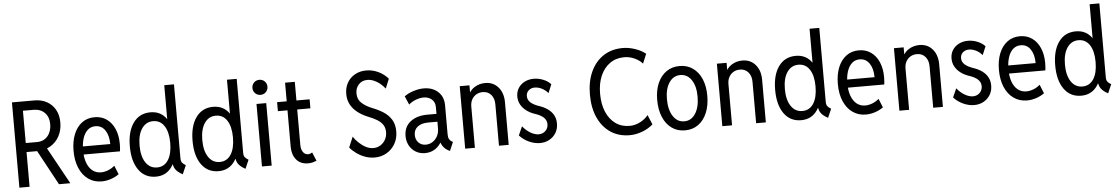

<svg xmlns="http://www.w3.org/2000/svg" viewBox="-37 -1179 9406 1614"><g transform="rotate(-5 4666.0 -372.0)"><path d="M133.8 -293V-369.1H256.8Q313.5 -369.1 347.2 -408.4Q380.9 -447.8 380.9 -509.8Q380.9 -569.8 345.7 -605.7Q310.5 -641.6 252 -641.6H133.8V-719.7H265.6Q325.7 -719.7 371.1 -694.3Q416.5 -668.9 441.7 -623.3Q466.8 -577.6 466.8 -516.6Q466.8 -451.7 439.7 -401.1Q412.6 -350.6 363.5 -321.8Q314.5 -293 249 -293ZM76.2 0V-719.7H162.1V0ZM410.2 0 244.1 -306.6 308.6 -358.4 505.9 0Z M770.5 7.8Q706.1 7.8 658 -26.4Q609.9 -60.5 583.3 -122.6Q556.6 -184.6 556.6 -268.6Q556.6 -347.7 580.8 -407.7Q605 -467.8 649.9 -501.5Q694.8 -535.2 756.8 -535.2Q814.9 -535.2 858.2 -504.9Q901.4 -474.6 925.3 -419.9Q949.2 -365.2 949.2 -292Q949.2 -274.4 948 -259Q946.8 -243.7 945.3 -230.5H619.1V-298.8H869.1Q869.1 -370.6 839.4 -414.8Q809.6 -459 756.8 -459Q718.3 -459 691.4 -434.6Q664.6 -410.2 650.6 -366.7Q636.7 -323.2 636.7 -265.6Q636.7 -205.6 652.8 -161.4Q668.9 -117.2 699.2 -92.8Q729.5 -68.4 771.5 -68.4Q798.8 -68.4 830.1 -80.1Q861.3 -91.8 886.7 -114.3L917 -40Q886.2 -17.6 847.4 -4.9Q808.6 7.8 770.5 7.8Z M1454.1 7.8Q1427.2 -6.8 1410.6 -22Q1394 -37.1 1386 -54.9Q1377.9 -72.8 1377 -95.7L1391.6 -82H1353.5L1375 -141.6V-401.4L1354.5 -459H1364.3V-752H1446.3V-127.9Q1446.3 -103 1456.5 -90.3Q1466.8 -77.6 1486.3 -66.4ZM1227.5 7.8Q1135.3 7.8 1083.3 -65.2Q1031.2 -138.2 1031.2 -264.6Q1031.2 -390.6 1083.5 -462.9Q1135.7 -535.2 1228.5 -535.2Q1317.9 -535.2 1366 -462.9Q1414.1 -390.6 1414.1 -264.6Q1414.1 -137.2 1365.5 -64.7Q1316.9 7.8 1227.5 7.8ZM1244.1 -68.4Q1305.2 -68.4 1338.6 -120.4Q1372.1 -172.4 1372.1 -264.6Q1372.1 -355.5 1338.6 -407.2Q1305.2 -459 1244.1 -459Q1184.1 -459 1148.7 -407.2Q1113.3 -355.5 1113.3 -264.6Q1113.3 -173.8 1148.4 -121.1Q1183.6 -68.4 1244.1 -68.4Z M1983.4 7.8Q1956.5 -6.8 1939.9 -22Q1923.3 -37.1 1915.3 -54.9Q1907.2 -72.8 1906.2 -95.7L1920.9 -82H1882.8L1904.3 -141.6V-401.4L1883.8 -459H1893.6V-752H1975.6V-127.9Q1975.6 -103 1985.8 -90.3Q1996.1 -77.6 2015.6 -66.4ZM1756.8 7.8Q1664.6 7.8 1612.5 -65.2Q1560.5 -138.2 1560.5 -264.6Q1560.5 -390.6 1612.8 -462.9Q1665 -535.2 1757.8 -535.2Q1847.2 -535.2 1895.3 -462.9Q1943.4 -390.6 1943.4 -264.6Q1943.4 -137.2 1894.8 -64.7Q1846.2 7.8 1756.8 7.8ZM1773.4 -68.4Q1834.5 -68.4 1867.9 -120.4Q1901.4 -172.4 1901.4 -264.6Q1901.4 -355.5 1867.9 -407.2Q1834.5 -459 1773.4 -459Q1713.4 -459 1678 -407.2Q1642.6 -355.5 1642.6 -264.6Q1642.6 -173.8 1677.7 -121.1Q1712.9 -68.4 1773.4 -68.4Z M2123 0V-527.3H2205.1V0ZM2164.1 -600.6Q2137.2 -600.6 2118.9 -618.9Q2100.6 -637.2 2100.6 -664.1Q2100.6 -690.9 2118.9 -709.2Q2137.2 -727.5 2164.1 -727.5Q2190.9 -727.5 2209.2 -709.2Q2227.5 -690.9 2227.5 -664.1Q2227.5 -637.2 2209.2 -618.9Q2190.9 -600.6 2164.1 -600.6Z M2513.7 7.8Q2447.8 7.8 2412.8 -34.7Q2377.9 -77.1 2377.9 -144.5V-684.6H2460V-152.3Q2460 -112.8 2476.8 -90.6Q2493.7 -68.4 2518.6 -68.4Q2527.3 -68.4 2536.6 -71.8Q2545.9 -75.2 2553.7 -80.1L2584 -7.8Q2571.8 -2.9 2554.2 2.4Q2536.6 7.8 2513.7 7.8ZM2296.9 -451.2V-527.3H2571.3V-451.2Z M3074.2 7.8Q3032.7 7.8 2993.7 -6.3Q2954.6 -20.5 2921.9 -43.9Q2889.2 -67.4 2867.2 -94.7L2904.3 -182.6Q2923.3 -154.3 2950 -129.2Q2976.6 -104 3007.3 -88.1Q3038.1 -72.3 3070.3 -72.3Q3102.1 -72.3 3128.7 -88.4Q3155.3 -104.5 3171.4 -132.8Q3187.5 -161.1 3187.5 -197.3Q3187.5 -231.9 3171.6 -257.1Q3155.8 -282.2 3126 -301Q3096.2 -319.8 3054.7 -335.9Q3001.5 -356.9 2962.6 -386.7Q2923.8 -416.5 2902.8 -455.8Q2881.8 -495.1 2881.8 -544.9Q2881.8 -598.6 2905.5 -639.9Q2929.2 -681.2 2970.9 -704.3Q3012.7 -727.5 3066.4 -727.5Q3119.1 -727.5 3168.2 -704.1Q3217.3 -680.7 3250 -641.6L3216.8 -561.5Q3196.8 -587.4 3172.4 -606.7Q3147.9 -626 3121.3 -636.7Q3094.7 -647.5 3068.4 -647.5Q3022.9 -647.5 2995.4 -617.2Q2967.8 -586.9 2967.8 -543Q2967.8 -491.2 3002.7 -459.7Q3037.6 -428.2 3096.7 -405.3Q3143.6 -387.2 3183.8 -360.8Q3224.1 -334.5 3248.8 -294.7Q3273.4 -254.9 3273.4 -196.3Q3273.4 -135.3 3246.3 -89.4Q3219.2 -43.5 3174.1 -17.8Q3128.9 7.8 3074.2 7.8Z M3499 7.8Q3455.1 7.8 3420.9 -12.7Q3386.7 -33.2 3367.2 -68.8Q3347.7 -104.5 3347.7 -149.4Q3347.7 -226.6 3402.1 -269.5Q3456.5 -312.5 3545.9 -312.5H3638.7V-246.1H3548.8Q3491.2 -246.1 3458.5 -221.2Q3425.8 -196.3 3425.8 -152.3Q3425.8 -112.3 3449.7 -87.4Q3473.6 -62.5 3511.7 -62.5Q3542.5 -62.5 3568.4 -78.9Q3594.2 -95.2 3609.6 -123.8Q3625 -152.3 3625 -189.5V-249L3623 -277.3V-370.1Q3623 -411.1 3595.7 -435.1Q3568.4 -459 3527.3 -459Q3495.1 -459 3460 -445.6Q3424.8 -432.1 3401.4 -410.2L3370.1 -482.4Q3403.3 -507.3 3448.7 -521.2Q3494.1 -535.2 3534.2 -535.2Q3608.9 -535.2 3655 -492.4Q3701.2 -449.7 3701.2 -377.9V-131.8Q3701.2 -106.9 3709 -92.8Q3716.8 -78.6 3731.4 -70.3L3740.2 -65.4L3709 7.8L3697.3 2Q3668 -12.7 3651.1 -37.6Q3634.3 -62.5 3632.8 -83L3647.5 -67.4H3618.2L3643.6 -85.9Q3624 -43.5 3586.4 -17.8Q3548.8 7.8 3499 7.8Z M3837.9 0V-527.3H3919.9V-468.8H3938.5L3905.3 -435.5Q3920.9 -483.4 3961.9 -509.3Q4002.9 -535.2 4052.7 -535.2Q4121.6 -535.2 4163.3 -486.6Q4205.1 -438 4205.1 -359.4V0H4123V-349.6Q4123 -399.4 4096.4 -430.2Q4069.8 -460.9 4026.4 -460.9Q3995.1 -460.9 3971.2 -446.8Q3947.3 -432.6 3933.6 -407.5Q3919.9 -382.3 3919.9 -348.6V0Z M4468.8 7.8Q4423.3 7.8 4376.7 -13.4Q4330.1 -34.7 4296.9 -71.3L4330.1 -145.5Q4359.4 -108.9 4396 -87.6Q4432.6 -66.4 4464.8 -66.4Q4499.5 -66.4 4522.2 -89.1Q4544.9 -111.8 4544.9 -144.5Q4544.9 -178.2 4520.5 -201.4Q4496.1 -224.6 4445.3 -241.2Q4407.2 -253.9 4377.2 -276.4Q4347.2 -298.8 4329.8 -329.6Q4312.5 -360.4 4312.5 -398.4Q4312.5 -439.5 4332.5 -470.2Q4352.5 -501 4386.5 -518.1Q4420.4 -535.2 4462.9 -535.2Q4503.4 -535.2 4542.5 -519.5Q4581.5 -503.9 4606.4 -476.6L4576.2 -404.3Q4554.2 -430.7 4524.2 -445.8Q4494.1 -460.9 4464.8 -460.9Q4433.6 -460.9 4413.1 -442.4Q4392.6 -423.8 4392.6 -394.5Q4392.6 -363.3 4416.7 -341.1Q4440.9 -318.8 4491.2 -301.8Q4529.3 -289.1 4559.6 -267.8Q4589.8 -246.6 4607.4 -215.8Q4625 -185.1 4625 -143.6Q4625 -99.6 4604.5 -65.4Q4584 -31.2 4548.6 -11.7Q4513.2 7.8 4468.8 7.8Z M5226.6 7.8Q5134.3 7.8 5065.9 -37.6Q4997.6 -83 4959.7 -165.8Q4921.9 -248.5 4921.9 -360.4Q4921.9 -471.7 4960 -554.2Q4998 -636.7 5067.4 -682.1Q5136.7 -727.5 5230.5 -727.5Q5281.2 -727.5 5334.5 -709.5Q5387.7 -691.4 5422.9 -662.1L5389.6 -582Q5363.3 -612.3 5321.5 -630.9Q5279.8 -649.4 5237.3 -649.4Q5167.5 -649.4 5116 -613.5Q5064.5 -577.6 5036.1 -512.7Q5007.8 -447.8 5007.8 -360.4Q5007.8 -272.9 5035.4 -207.8Q5063 -142.6 5113.5 -106.4Q5164.1 -70.3 5232.4 -70.3Q5277.8 -70.3 5320.3 -92Q5362.8 -113.8 5389.6 -147.5L5423.8 -66.4Q5385.7 -32.2 5332.3 -12.2Q5278.8 7.8 5226.6 7.8Z M5693.4 7.8Q5628.9 7.8 5581.3 -26.4Q5533.7 -60.5 5507.6 -122.3Q5481.4 -184.1 5481.4 -266.6Q5481.4 -347.7 5507.6 -408Q5533.7 -468.3 5581.3 -501.7Q5628.9 -535.2 5693.4 -535.2Q5757.3 -535.2 5804.7 -501.7Q5852.1 -468.3 5878.2 -408Q5904.3 -347.7 5904.3 -266.6Q5904.3 -183.6 5878.2 -121.8Q5852.1 -60.1 5804.7 -26.1Q5757.3 7.8 5693.4 7.8ZM5693.4 -68.4Q5752 -68.4 5787.1 -122.1Q5822.3 -175.8 5822.3 -266.6Q5822.3 -354 5787.1 -406.5Q5752 -459 5693.4 -459Q5634.3 -459 5598.9 -406.5Q5563.5 -354 5563.5 -266.6Q5563.5 -176.8 5598.9 -122.6Q5634.3 -68.4 5693.4 -68.4Z M6007.8 0V-527.3H6089.8V-468.8H6108.4L6075.2 -435.5Q6090.8 -483.4 6131.8 -509.3Q6172.9 -535.2 6222.7 -535.2Q6291.5 -535.2 6333.3 -486.6Q6375 -438 6375 -359.4V0H6293V-349.6Q6293 -399.4 6266.4 -430.2Q6239.7 -460.9 6196.3 -460.9Q6165 -460.9 6141.1 -446.8Q6117.2 -432.6 6103.5 -407.5Q6089.8 -382.3 6089.8 -348.6V0Z M6899.4 7.8Q6872.6 -6.8 6856 -22Q6839.4 -37.1 6831.3 -54.9Q6823.2 -72.8 6822.3 -95.7L6836.9 -82H6798.8L6820.3 -141.6V-401.4L6799.8 -459H6809.6V-752H6891.6V-127.9Q6891.6 -103 6901.9 -90.3Q6912.1 -77.6 6931.6 -66.4ZM6672.9 7.8Q6580.6 7.8 6528.6 -65.2Q6476.6 -138.2 6476.6 -264.6Q6476.6 -390.6 6528.8 -462.9Q6581.1 -535.2 6673.8 -535.2Q6763.2 -535.2 6811.3 -462.9Q6859.4 -390.6 6859.4 -264.6Q6859.4 -137.2 6810.8 -64.7Q6762.2 7.8 6672.9 7.8ZM6689.5 -68.4Q6750.5 -68.4 6783.9 -120.4Q6817.4 -172.4 6817.4 -264.6Q6817.4 -355.5 6783.9 -407.2Q6750.5 -459 6689.5 -459Q6629.4 -459 6594 -407.2Q6558.6 -355.5 6558.6 -264.6Q6558.6 -173.8 6593.8 -121.1Q6628.9 -68.4 6689.5 -68.4Z M7219.7 7.8Q7155.3 7.8 7107.2 -26.4Q7059.1 -60.5 7032.5 -122.6Q7005.9 -184.6 7005.9 -268.6Q7005.9 -347.7 7030 -407.7Q7054.2 -467.8 7099.1 -501.5Q7144 -535.2 7206.1 -535.2Q7264.2 -535.2 7307.4 -504.9Q7350.6 -474.6 7374.5 -419.9Q7398.4 -365.2 7398.4 -292Q7398.4 -274.4 7397.2 -259Q7396 -243.7 7394.5 -230.5H7068.4V-298.8H7318.4Q7318.4 -370.6 7288.6 -414.8Q7258.8 -459 7206.1 -459Q7167.5 -459 7140.6 -434.6Q7113.8 -410.2 7099.9 -366.7Q7085.9 -323.2 7085.9 -265.6Q7085.9 -205.6 7102.1 -161.4Q7118.2 -117.2 7148.4 -92.8Q7178.7 -68.4 7220.7 -68.4Q7248 -68.4 7279.3 -80.1Q7310.5 -91.8 7335.9 -114.3L7366.2 -40Q7335.4 -17.6 7296.6 -4.9Q7257.8 7.8 7219.7 7.8Z M7502 0V-527.3H7584V-468.8H7602.5L7569.3 -435.5Q7585 -483.4 7626 -509.3Q7667 -535.2 7716.8 -535.2Q7785.6 -535.2 7827.4 -486.6Q7869.1 -438 7869.1 -359.4V0H7787.1V-349.6Q7787.1 -399.4 7760.5 -430.2Q7733.9 -460.9 7690.4 -460.9Q7659.2 -460.9 7635.3 -446.8Q7611.3 -432.6 7597.7 -407.5Q7584 -382.3 7584 -348.6V0Z M8132.8 7.8Q8087.4 7.8 8040.8 -13.4Q7994.1 -34.7 7960.9 -71.3L7994.1 -145.5Q8023.4 -108.9 8060.1 -87.6Q8096.7 -66.4 8128.9 -66.4Q8163.6 -66.4 8186.3 -89.1Q8209 -111.8 8209 -144.5Q8209 -178.2 8184.6 -201.4Q8160.2 -224.6 8109.4 -241.2Q8071.3 -253.9 8041.3 -276.4Q8011.2 -298.8 7993.9 -329.6Q7976.6 -360.4 7976.6 -398.4Q7976.6 -439.5 7996.6 -470.2Q8016.6 -501 8050.5 -518.1Q8084.5 -535.2 8127 -535.2Q8167.5 -535.2 8206.5 -519.5Q8245.6 -503.9 8270.5 -476.6L8240.2 -404.3Q8218.3 -430.7 8188.2 -445.8Q8158.2 -460.9 8128.9 -460.9Q8097.7 -460.9 8077.1 -442.4Q8056.6 -423.8 8056.6 -394.5Q8056.6 -363.3 8080.8 -341.1Q8105 -318.8 8155.3 -301.8Q8193.4 -289.1 8223.6 -267.8Q8253.9 -246.6 8271.5 -215.8Q8289.1 -185.1 8289.1 -143.6Q8289.1 -99.6 8268.6 -65.4Q8248 -31.2 8212.6 -11.7Q8177.2 7.8 8132.8 7.8Z M8579.1 7.8Q8514.6 7.8 8466.6 -26.4Q8418.5 -60.5 8391.8 -122.6Q8365.2 -184.6 8365.2 -268.6Q8365.2 -347.7 8389.4 -407.7Q8413.6 -467.8 8458.5 -501.5Q8503.4 -535.2 8565.4 -535.2Q8623.5 -535.2 8666.7 -504.9Q8710 -474.6 8733.9 -419.9Q8757.8 -365.2 8757.8 -292Q8757.8 -274.4 8756.6 -259Q8755.4 -243.7 8753.9 -230.5H8427.7V-298.8H8677.7Q8677.7 -370.6 8647.9 -414.8Q8618.2 -459 8565.4 -459Q8526.9 -459 8500 -434.6Q8473.1 -410.2 8459.2 -366.7Q8445.3 -323.2 8445.3 -265.6Q8445.3 -205.6 8461.4 -161.4Q8477.5 -117.2 8507.8 -92.8Q8538.1 -68.4 8580.1 -68.4Q8607.4 -68.4 8638.7 -80.1Q8669.9 -91.8 8695.3 -114.3L8725.6 -40Q8694.8 -17.6 8656 -4.9Q8617.2 7.8 8579.1 7.8Z M9262.7 7.8Q9235.8 -6.8 9219.2 -22Q9202.6 -37.1 9194.6 -54.9Q9186.5 -72.8 9185.5 -95.7L9200.2 -82H9162.1L9183.6 -141.6V-401.4L9163.1 -459H9172.9V-752H9254.9V-127.9Q9254.9 -103 9265.1 -90.3Q9275.4 -77.6 9294.9 -66.4ZM9036.1 7.8Q8943.8 7.8 8891.8 -65.2Q8839.8 -138.2 8839.8 -264.6Q8839.8 -390.6 8892.1 -462.9Q8944.3 -535.2 9037.1 -535.2Q9126.5 -535.2 9174.6 -462.9Q9222.7 -390.6 9222.7 -264.6Q9222.7 -137.2 9174.1 -64.7Q9125.5 7.8 9036.1 7.8ZM9052.7 -68.4Q9113.8 -68.4 9147.2 -120.4Q9180.7 -172.4 9180.7 -264.6Q9180.7 -355.5 9147.2 -407.2Q9113.8 -459 9052.7 -459Q8992.7 -459 8957.3 -407.2Q8921.9 -355.5 8921.9 -264.6Q8921.9 -173.8 8957 -121.1Q8992.2 -68.4 9052.7 -68.4Z"/></g></svg>

Font: Reddit Sans Condensed
Style: Regular
Weight: 400
Designer: Stephen Hutchings
Foundry: Reddit
Version: Version 1.014